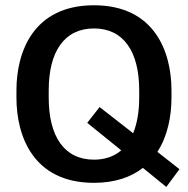

<svg xmlns="http://www.w3.org/2000/svg" viewBox="-20 -687 723 739"><path d="M43.3 -310.8C43.3 -162.5 108.3 16.7 341.7 16.7C423.3 16.7 485 -5.8 530 -40.8L620 32.5L670.8 -35.8L585.8 -102.5C625.8 -164.2 640 -240.8 640 -310.8V-339.2C640 -487.5 575 -666.7 341.7 -666.7C108.3 -666.7 43.3 -487.5 43.3 -339.2ZM315.8 -214.2 446.7 -108.3C419.2 -85 384.2 -72.5 341.7 -72.5C227.5 -72.5 167.5 -161.7 167.5 -310.8V-339.2C167.5 -488.3 227.5 -577.5 341.7 -577.5C455.8 -577.5 515.8 -488.3 515.8 -339.2V-310.8C515.8 -257.5 507.5 -210.8 492.5 -174.2L363.3 -275Z"/></svg>

Font: Boon SemiBold
Style: Regular
Weight: 600
Designer: Sungsit Sawaiwan
Foundry: FontUni
Version: Version 2.0